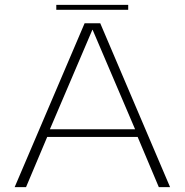

<svg xmlns="http://www.w3.org/2000/svg" viewBox="-20 -773 764 793"><path d="M40.5 0H87.5L175 -207.5H548.5L636 0H682.5L394 -677H329.5ZM186 -239 361.5 -650H362.5L538 -239ZM212.5 -732.5H509.5V-753H212.5Z"/></svg>

Font: Anybody SemiExpanded ExtraLight
Style: Regular
Weight: 250
Width: 6
Version: Version 1.113;gftools[0.9.25]